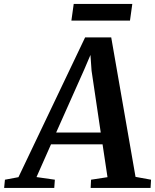

<svg xmlns="http://www.w3.org/2000/svg" viewBox="-92 -932 768 952"><path d="M-71.5 0 -67.5 -41 -0.5 -53.5 330 -746.5H459.5L580 -55L657 -41L654.5 0H357.5L359.5 -41L441 -53.5L416.5 -216.5H161L89 -54L180 -41L177 0ZM186.5 -275H407.5L362 -581.5L356.5 -659.5L326 -588ZM273.5 -912.5H564L552.5 -830H262Z"/></svg>

Font: Merriweather 36pt SemiBold
Style: Italic
Weight: 600
Italic angle: -7.8°
Version: Version 2.101